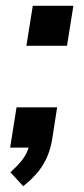

<svg xmlns="http://www.w3.org/2000/svg" viewBox="-20 -509 288 662"><path d="M60 133 16 85Q39 64 53 47Q67 30 74.5 11.5Q82 -7 86 -29L113 0H15L37 -139H177L161 -36Q156 -2 145 26Q134 54 114 80Q94 106 60 133ZM71 -351 93 -489H233L211 -351Z"/></svg>

Font: Nunito Sans 12pt
Style: Bold Italic
Weight: 700
Italic angle: -9°
Designer: Vernon Adams
Foundry: Vernon Adams
Version: Version 3.101;gftools[0.9.27]